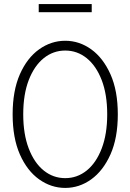

<svg xmlns="http://www.w3.org/2000/svg" viewBox="-20 -911 640 942"><path d="M300 11Q231 11 172 -31Q113 -73 77.5 -153.5Q42 -234 42 -350Q42 -466 77.5 -546.5Q113 -627 172 -669Q231 -711 300 -711Q369 -711 427.5 -669Q486 -627 522 -546.5Q558 -466 558 -350Q558 -234 522 -153.5Q486 -73 427.5 -31Q369 11 300 11ZM300 -37Q359 -37 405.5 -74.5Q452 -112 479 -182.5Q506 -253 506 -350Q506 -448 479 -518Q452 -588 405.5 -625.5Q359 -663 300 -663Q241 -663 194.5 -625.5Q148 -588 121 -518Q94 -448 94 -350Q94 -253 121 -182.5Q148 -112 194.5 -74.5Q241 -37 300 -37ZM170 -851V-891H430V-851Z"/></svg>

Font: Red Hat Mono
Style: Regular
Weight: 300
Monospace: yes
Designer: Pentagram, MCKL
Foundry: Pentagram, MCKL
Version: Version 1.023